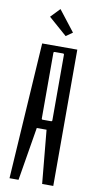

<svg xmlns="http://www.w3.org/2000/svg" viewBox="-99 -943 502 985"><g transform="rotate(10 152.0 -450.0)"><path d="M217 -792 183 -768 87 -852 133 -900ZM254 0H196L170 -278H119L73 0H26L71 -710H254ZM185 -678H142Q136 -678 136 -672V-330Q136 -325 142 -325H185Q191 -325 191 -331V-672Q191 -678 185 -678Z"/></g></svg>

Font: Bahiana
Style: Regular
Weight: 400
Designer: Pablo Cosgaya & Dani Raskovsky
Foundry: Pablo Cosgaya & Dani Raskovsky
Version: Version 1.005